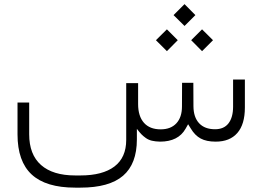

<svg xmlns="http://www.w3.org/2000/svg" viewBox="-20 -675 1250 915"><path d="M807.1 -603 859.4 -655.3 911.1 -603 859.4 -551.3ZM891.1 -483.4 942.9 -535.2 995.1 -483.4 942.9 -431.2ZM723.1 -483.4 775.4 -535.2 827.1 -483.4 775.4 -431.2ZM638.2 -179.2Q638.2 -121.1 666 -89.8Q693.8 -58.6 745.6 -58.6Q793.9 -58.6 820.6 -87.4Q847.2 -116.2 847.2 -167.5L847.7 -280.3H901.4L901.9 -168.5Q902.3 -116.2 929 -87.6Q955.6 -59.1 1004.9 -59.1Q1047.4 -59.1 1069.1 -87.4Q1090.8 -115.7 1090.8 -166.5V-295.9H1147V-162.6Q1147 -82.5 1111.1 -41.3Q1075.2 0 1007.8 0Q963.9 0 936.3 -14.9Q908.7 -29.8 889.6 -62L876.5 -83L864.3 -61.5Q829.6 0 742.7 0Q720.2 -0.5 703.9 -4.4Q687.5 -8.3 674.6 -17.6Q661.6 -26.9 653.1 -35.9Q644.5 -44.9 632.3 -61V-26.9V-10.7Q632.3 106 566.4 162.6Q500.5 219.2 363.3 219.2H338.4Q198.7 219.2 131.1 156.7Q63.5 94.2 63.5 -34.7V-186.5H119.1V-35.2Q119.1 61.5 175.5 111.3Q231.9 161.1 338.4 161.1H363.3Q469.2 161.1 525.4 118.4Q581.5 75.7 581.5 -8.3V-278.8H638.2Z"/></svg>

Font: Shabnam Thin WOL
Style: Thin-WOL
Weight: 100
Foundry: DejaVu fonts team - Redesigned by Saber Rastikerdar - Based on Vazir font
Version: Version 5.0.0